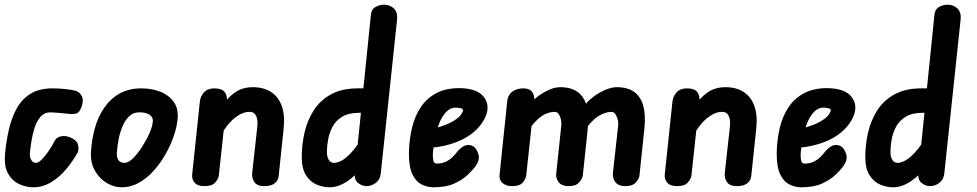

<svg xmlns="http://www.w3.org/2000/svg" viewBox="-36 -792 4158 817"><path d="M105 5Q76 5 46 -8.5Q16 -22 -2 -54Q-20 -86 -14 -143Q-9 -193 2 -241.5Q13 -290 34.5 -329.5Q56 -369 93 -392.5Q130 -416 188 -416Q216 -416 246.5 -412.5Q277 -409 290 -404Q304 -399 312.5 -382Q321 -365 311 -337Q302 -312 286.5 -308.5Q271 -305 253 -308Q234 -310 211.5 -312Q189 -314 179 -314Q153 -314 136.5 -295Q120 -276 111 -247.5Q102 -219 97.5 -190Q93 -161 91 -140Q90 -124 97 -111.5Q104 -99 116 -99Q127 -99 141 -112.5Q155 -126 170 -148Q185 -170 198 -195Q206 -209 226.5 -212.5Q247 -216 270 -204Q293 -193 296.5 -173.5Q300 -154 295 -144Q274 -106 245 -71.5Q216 -37 180.5 -16Q145 5 105 5Z M482 5Q449 5 418 -13.5Q387 -32 368 -65.5Q349 -99 351 -143Q354 -197 367.5 -246Q381 -295 407.5 -333.5Q434 -372 473 -394Q512 -416 566 -416Q611 -416 648 -401Q685 -386 705 -356Q725 -326 719 -280Q716 -250 703 -212Q690 -174 668.5 -136Q647 -98 618.5 -66Q590 -34 555.5 -14.5Q521 5 482 5ZM494 -99Q510 -99 529.5 -118Q549 -137 567.5 -165.5Q586 -194 599 -223Q612 -252 614 -272Q617 -292 601.5 -303Q586 -314 557 -314Q532 -314 515 -298.5Q498 -283 486.5 -257Q475 -231 469 -200.5Q463 -170 461 -140Q460 -124 467.5 -111.5Q475 -99 494 -99Z M834 0Q804 0 791.5 -15.5Q779 -31 782 -52L814 -356Q816 -382 832 -399Q848 -416 876 -416Q908 -416 920 -400.5Q932 -385 929 -359L895 -44Q893 -31 880 -15.5Q867 0 834 0ZM1087 0Q1059 0 1047 -16.5Q1035 -33 1037 -55L1059 -254Q1061 -272 1058 -286Q1055 -300 1047.5 -308Q1040 -316 1025 -316Q995 -316 962 -289.5Q929 -263 897 -206L912 -343Q929 -373 961.5 -397Q994 -421 1040 -421Q1086 -421 1117.5 -400.5Q1149 -380 1163 -341Q1177 -302 1171 -245L1150 -45Q1149 -26 1134 -13Q1119 0 1087 0Z M1524 0Q1504 0 1487 -14Q1470 -28 1474 -59L1542 -727Q1544 -752 1561.5 -762Q1579 -772 1598 -772Q1623 -772 1639.5 -756.5Q1656 -741 1654 -712L1584 -52Q1581 -27 1562.5 -13.5Q1544 0 1524 0ZM1248 -124Q1248 -175 1259.5 -226.5Q1271 -278 1298 -321Q1325 -364 1371.5 -390Q1418 -416 1487 -416H1535L1524 -312H1492Q1447 -312 1419.5 -295Q1392 -278 1378.5 -252Q1365 -226 1360 -197.5Q1355 -169 1355 -145Q1355 -126 1362.5 -112.5Q1370 -99 1386 -99Q1399 -99 1417.5 -108.5Q1436 -118 1459.5 -143.5Q1483 -169 1512 -217L1499 -75Q1483 -54 1461.5 -35.5Q1440 -17 1415.5 -6Q1391 5 1367 5Q1339 5 1311.5 -6.5Q1284 -18 1266 -46.5Q1248 -75 1248 -124Z M1809 5Q1783 5 1758.5 -7Q1734 -19 1719 -50Q1704 -81 1704 -139Q1705 -197 1717 -247.5Q1729 -298 1754.5 -336Q1780 -374 1820.5 -395.5Q1861 -417 1919 -417Q1994 -416 2022 -380.5Q2050 -345 2031 -298Q2018 -267 1992.5 -241.5Q1967 -216 1931.5 -198.5Q1896 -181 1853 -171.5Q1810 -162 1763 -162L1773 -240Q1788 -240 1813 -246Q1838 -252 1864 -262.5Q1890 -273 1909.5 -288Q1929 -303 1934 -321Q1936 -328 1926 -331Q1916 -334 1904 -334Q1879 -334 1861 -314Q1843 -294 1831.5 -263.5Q1820 -233 1814 -199.5Q1808 -166 1806 -140Q1805 -126 1807.5 -111Q1810 -96 1822 -96Q1845 -96 1861.5 -104Q1878 -112 1889.5 -123.5Q1901 -135 1907 -143Q1924 -165 1942.5 -172.5Q1961 -180 1980 -168Q1993 -158 2000 -135Q2007 -112 1987 -84Q1976 -69 1954 -48Q1932 -27 1897 -11Q1862 5 1809 5Z M2143 0Q2118 0 2102.5 -13Q2087 -26 2090 -51L2123 -367Q2128 -392 2146.5 -404Q2165 -416 2191 -416Q2217 -416 2228.5 -400.5Q2240 -385 2237 -359L2203 -44Q2201 -31 2188.5 -15.5Q2176 0 2143 0ZM2383 0Q2355 0 2341.5 -16.5Q2328 -33 2331 -55L2352 -254Q2354 -269 2351 -283Q2348 -297 2341.5 -306.5Q2335 -316 2325 -316Q2303 -316 2283 -306Q2263 -296 2244 -276.5Q2225 -257 2206 -227L2220 -353Q2234 -368 2255 -383.5Q2276 -399 2300.5 -410Q2325 -421 2348 -421Q2394 -421 2422 -400.5Q2450 -380 2460.5 -341Q2471 -302 2465 -245L2444 -45Q2442 -32 2428.5 -16Q2415 0 2383 0ZM2624 0Q2596 0 2583 -16.5Q2570 -33 2572 -55L2594 -254Q2596 -269 2592.5 -283Q2589 -297 2582.5 -306.5Q2576 -316 2566 -316Q2538 -316 2507.5 -296Q2477 -276 2445 -227L2459 -353Q2472 -368 2493.5 -383.5Q2515 -399 2540.5 -410Q2566 -421 2589 -421Q2635 -421 2663 -400.5Q2691 -380 2701.5 -341Q2712 -302 2706 -245L2685 -45Q2684 -32 2670 -16Q2656 0 2624 0Z M2845 0Q2815 0 2802.5 -15.5Q2790 -31 2793 -52L2825 -356Q2827 -382 2843 -399Q2859 -416 2887 -416Q2919 -416 2931 -400.5Q2943 -385 2940 -359L2906 -44Q2904 -31 2891 -15.5Q2878 0 2845 0ZM3098 0Q3070 0 3058 -16.5Q3046 -33 3048 -55L3070 -254Q3072 -272 3069 -286Q3066 -300 3058.5 -308Q3051 -316 3036 -316Q3006 -316 2973 -289.5Q2940 -263 2908 -206L2923 -343Q2940 -373 2972.5 -397Q3005 -421 3051 -421Q3097 -421 3128.5 -400.5Q3160 -380 3174 -341Q3188 -302 3182 -245L3161 -45Q3160 -26 3145 -13Q3130 0 3098 0Z M3374 5Q3348 5 3323.5 -7Q3299 -19 3284 -50Q3269 -81 3269 -139Q3270 -197 3282 -247.5Q3294 -298 3319.5 -336Q3345 -374 3385.5 -395.5Q3426 -417 3484 -417Q3559 -416 3587 -380.5Q3615 -345 3596 -298Q3583 -267 3557.5 -241.5Q3532 -216 3496.5 -198.5Q3461 -181 3418 -171.5Q3375 -162 3328 -162L3338 -240Q3353 -240 3378 -246Q3403 -252 3429 -262.5Q3455 -273 3474.5 -288Q3494 -303 3499 -321Q3501 -328 3491 -331Q3481 -334 3469 -334Q3444 -334 3426 -314Q3408 -294 3396.5 -263.5Q3385 -233 3379 -199.5Q3373 -166 3371 -140Q3370 -126 3372.5 -111Q3375 -96 3387 -96Q3410 -96 3426.5 -104Q3443 -112 3454.5 -123.5Q3466 -135 3472 -143Q3489 -165 3507.5 -172.5Q3526 -180 3545 -168Q3558 -158 3565 -135Q3572 -112 3552 -84Q3541 -69 3519 -48Q3497 -27 3462 -11Q3427 5 3374 5Z M3922 0Q3902 0 3885 -14Q3868 -28 3872 -59L3940 -727Q3942 -752 3959.5 -762Q3977 -772 3996 -772Q4021 -772 4037.5 -756.5Q4054 -741 4052 -712L3982 -52Q3979 -27 3960.5 -13.5Q3942 0 3922 0ZM3646 -124Q3646 -175 3657.5 -226.5Q3669 -278 3696 -321Q3723 -364 3769.5 -390Q3816 -416 3885 -416H3933L3922 -312H3890Q3845 -312 3817.5 -295Q3790 -278 3776.5 -252Q3763 -226 3758 -197.5Q3753 -169 3753 -145Q3753 -126 3760.5 -112.5Q3768 -99 3784 -99Q3797 -99 3815.5 -108.5Q3834 -118 3857.5 -143.5Q3881 -169 3910 -217L3897 -75Q3881 -54 3859.5 -35.5Q3838 -17 3813.5 -6Q3789 5 3765 5Q3737 5 3709.5 -6.5Q3682 -18 3664 -46.5Q3646 -75 3646 -124Z"/></svg>

Font: Edu NSW ACT Foundation
Style: Bold
Weight: 700
Version: Version 1.003